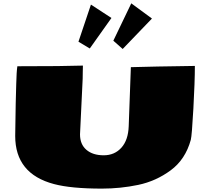

<svg xmlns="http://www.w3.org/2000/svg" viewBox="-20 -1092 1229 1134"><path d="M510.3 -805.7 443.4 -845.7 517.1 -1064.9 638.2 -985.8ZM704.6 -802.7 649.4 -851.6Q649.4 -851.6 755.4 -1072.3L877.4 -982.4ZM581.5 22Q399.4 22 298.8 -4.9Q69.8 -65.4 69.8 -289.1L72.8 -480.5Q74.2 -524.4 75.9 -596.7Q77.6 -668.9 82.5 -700.7L318.8 -701.7L469.7 -704.6Q468.8 -690.9 468.8 -665Q468.8 -639.2 468.3 -627.4L452.6 -298.3Q452.6 -239.3 490.5 -207Q528.3 -174.8 592.5 -174.8Q656.7 -174.8 697 -219.7Q737.3 -264.6 740.2 -346.7L752.9 -695.3Q880.4 -699.2 1130.9 -702.6Q1130.9 -609.9 1122.1 -450Q1113.3 -290 1106.9 -266.1Q1075.2 -150.4 988.3 -86.2Q901.4 -22 796.4 0Q691.4 22 581.5 22Z"/></svg>

Font: Seymour One
Style: Book
Weight: 400
Designer: vernon adams
Foundry: vernon adams
Version: Version 1.000; ttfautohint (v0.93) -l 8 -r 50 -G 200 -x 0 -w